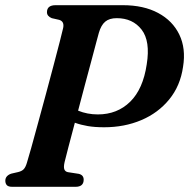

<svg xmlns="http://www.w3.org/2000/svg" viewBox="-20 -720 729 740"><path d="M685.5 -462.5Q675 -389 632.2 -336.8Q589.5 -284.5 524.5 -257Q459.5 -229.5 381.5 -229.5Q345.5 -229.5 318.8 -234Q292 -238.5 268.5 -247Q254.5 -194.5 243.8 -153.5Q233 -112.5 229 -95.5Q224.5 -76 228 -67.2Q231.5 -58.5 241.5 -56.5L283.5 -50Q302.5 -45.5 302.5 -27.5Q302.5 0 271 0H27.5Q12 0 6.2 -6.5Q0.5 -13 0.5 -23.5Q0.5 -34 7.2 -41Q14 -48 24.5 -51L50.5 -57Q64.5 -60.5 71.5 -68Q78.5 -75.5 83.5 -92Q89 -109 100.2 -149.5Q111.5 -190 126.2 -244.2Q141 -298.5 156.8 -356.8Q172.5 -415 186.5 -468.2Q200.5 -521.5 210.5 -560Q220.5 -598.5 223.5 -612.5Q228.5 -637.5 208 -643.5L179.5 -650Q161 -657.5 161 -673Q161 -700 194.5 -700H453.5Q533.5 -700 589.5 -670Q645.5 -640 671.2 -586.5Q697 -533 685.5 -462.5ZM361 -593.5Q359 -587 351.5 -558.5Q344 -530 332.5 -487Q321 -444 307.5 -393.8Q294 -343.5 281 -293.5Q316.5 -279 357 -279Q432 -279 481.8 -328Q531.5 -377 545.5 -472Q560 -561.5 525.8 -605.8Q491.5 -650 430 -650Q401.5 -650 385.5 -636.5Q369.5 -623 361 -593.5Z"/></svg>

Font: Fraunces 72pt Soft SemiBold
Style: Italic
Weight: 600
Italic angle: -16°
Version: Version 1.000;[b76b70a41]